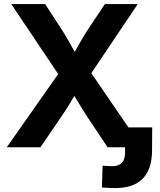

<svg xmlns="http://www.w3.org/2000/svg" viewBox="-20 -748 811 975"><path d="M14.2 0 314 -426.8V-314.5L37.1 -727.5H209L289.1 -604.5Q307.6 -576.2 322.5 -550.3Q337.4 -524.4 350.8 -499.8Q364.3 -475.1 378.9 -449.7H339.8Q354.5 -475.1 368.2 -499.8Q381.8 -524.4 397 -550.3Q412.1 -576.2 430.7 -604.5L512.7 -727.5H679.7L407.7 -322.8V-429.2L701.2 0H526.4L424.3 -153.3Q408.2 -178.2 395.3 -199Q382.3 -219.7 370.8 -239.3Q359.4 -258.8 346.2 -280.8H369.1Q356.4 -259.3 344.7 -239.5Q333 -219.7 320.1 -199Q307.1 -178.2 290 -153.3L185.1 0ZM566.9 207Q549.3 207 532.2 206.3Q515.1 205.6 497.6 204.1L501 93.3Q513.2 94.2 526.9 95Q540.5 95.7 552.7 95.7Q582.5 95.7 598.9 78.6Q615.2 61.5 615.2 25.4V0H565.9V-101.1H752.9L752 22Q750.5 113.8 703.4 160.4Q656.2 207 566.9 207Z"/></svg>

Font: Inter 24pt
Style: Bold
Weight: 700
Designer: Rasmus Andersson
Foundry: rsms
Version: Version 4.001;git-66647c0bb